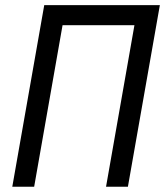

<svg xmlns="http://www.w3.org/2000/svg" viewBox="-20 -713 630 733"><path d="M384.8 0H468.3L590.3 -693.4H148.9L26.9 0H110.4L218.8 -616.7H493.2Z"/></svg>

Font: Cascadia Mono NF SemiLight
Style: Italic
Weight: 350
Italic angle: -10°
Monospace: yes
Designer: Aaron Bell
Foundry: Saja Typeworks
Version: Version 2404.023